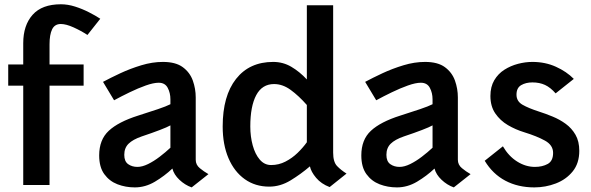

<svg xmlns="http://www.w3.org/2000/svg" viewBox="-20 -844 2698 876"><path d="M86 0V-453H17.5V-550H86V-647Q86 -728.5 128.8 -776.5Q171.5 -824.5 258 -824.5Q289.5 -824.5 322.5 -814Q355.5 -803.5 385.5 -788.2Q415.5 -773 437.5 -758.5L379 -684.5Q350 -703.5 315.8 -719Q281.5 -734.5 257.5 -734.5Q229.5 -734.5 217.8 -710.2Q206 -686 206 -642V-550H361.5V-453H206V0Z M595 11Q553 11 516 -3.2Q479 -17.5 455.8 -49.5Q432.5 -81.5 432.5 -135Q432.5 -206.5 476.2 -247.2Q520 -288 610 -316.5Q662 -333 700.5 -346Q739 -359 757.5 -368.5V-391Q757.5 -420 745.2 -443.2Q733 -466.5 704 -466.5Q680.5 -466.5 645.2 -454Q610 -441.5 571.8 -423Q533.5 -404.5 500.5 -386.5L450 -470.5Q483.5 -488.5 529 -509.8Q574.5 -531 624.8 -546.2Q675 -561.5 723.5 -561.5Q781.5 -561.5 814 -537.5Q846.5 -513.5 859.8 -476.2Q873 -439 873 -399.5V-115Q873 -92 891.5 -76.8Q910 -61.5 931 -49.5L854.5 11Q823.5 0 798.5 -23.8Q773.5 -47.5 766.5 -75Q730.5 -41 686.8 -15Q643 11 595 11ZM607 -82.5Q629 -82.5 655.5 -95.5Q682 -108.5 708.5 -128.8Q735 -149 757.5 -170V-272Q743.5 -264 709 -250.8Q674.5 -237.5 626.5 -221.5Q586 -207.5 566.5 -188.2Q547 -169 547 -137.5Q547 -107.5 564.8 -95Q582.5 -82.5 607 -82.5Z M1484 9.5Q1445.5 -5 1422.2 -32.8Q1399 -60.5 1394 -85Q1352.5 -49.5 1305.8 -21Q1259 7.5 1208.5 7.5Q1144.5 7.5 1096.8 -26.5Q1049 -60.5 1022.5 -122.2Q996 -184 996 -267Q996 -406.5 1057 -484Q1118 -561.5 1226.5 -561.5Q1271.5 -561.5 1309.2 -539.2Q1347 -517 1380 -481.5V-820H1500V-147.5Q1500 -105 1517.8 -86.5Q1535.5 -68 1561 -52ZM1217 -91Q1252 -91 1282.5 -106.8Q1313 -122.5 1337.8 -146.5Q1362.5 -170.5 1380 -195V-365Q1343 -407 1306.2 -433.8Q1269.5 -460.5 1230.5 -460.5Q1176 -460.5 1149 -409.8Q1122 -359 1122 -267Q1122 -221 1133 -180.8Q1144 -140.5 1165.2 -115.8Q1186.5 -91 1217 -91Z M1791 11Q1749 11 1712 -3.2Q1675 -17.5 1651.8 -49.5Q1628.5 -81.5 1628.5 -135Q1628.5 -206.5 1672.2 -247.2Q1716 -288 1806 -316.5Q1858 -333 1896.5 -346Q1935 -359 1953.5 -368.5V-391Q1953.5 -420 1941.2 -443.2Q1929 -466.5 1900 -466.5Q1876.5 -466.5 1841.2 -454Q1806 -441.5 1767.8 -423Q1729.5 -404.5 1696.5 -386.5L1646 -470.5Q1679.5 -488.5 1725 -509.8Q1770.5 -531 1820.8 -546.2Q1871 -561.5 1919.5 -561.5Q1977.5 -561.5 2010 -537.5Q2042.5 -513.5 2055.8 -476.2Q2069 -439 2069 -399.5V-115Q2069 -92 2087.5 -76.8Q2106 -61.5 2127 -49.5L2050.5 11Q2019.5 0 1994.5 -23.8Q1969.5 -47.5 1962.5 -75Q1926.5 -41 1882.8 -15Q1839 11 1791 11ZM1803 -82.5Q1825 -82.5 1851.5 -95.5Q1878 -108.5 1904.5 -128.8Q1931 -149 1953.5 -170V-272Q1939.5 -264 1905 -250.8Q1870.5 -237.5 1822.5 -221.5Q1782 -207.5 1762.5 -188.2Q1743 -169 1743 -137.5Q1743 -107.5 1760.8 -95Q1778.5 -82.5 1803 -82.5Z M2418 11Q2343.5 11 2285.8 -19.5Q2228 -50 2191.5 -110.5L2274.5 -176.5Q2300.5 -131.5 2339.5 -107Q2378.5 -82.5 2420.5 -82.5Q2454.5 -82.5 2479 -96Q2503.5 -109.5 2503.5 -146.5Q2503.5 -182 2466.2 -202.5Q2429 -223 2372 -240.5Q2332.5 -252.5 2297.2 -273.2Q2262 -294 2239.8 -326.5Q2217.5 -359 2217.5 -406Q2217.5 -448 2235 -477.8Q2252.5 -507.5 2281.2 -525.8Q2310 -544 2343.5 -552.8Q2377 -561.5 2409 -561.5Q2467.5 -561.5 2516.2 -539.5Q2565 -517.5 2598 -484L2515 -418Q2491.5 -445 2466.5 -456.5Q2441.5 -468 2409 -468Q2379 -468 2357.8 -455.5Q2336.5 -443 2336.5 -412Q2336.5 -382 2363.8 -366.2Q2391 -350.5 2439 -335Q2469 -325.5 2501.2 -312.2Q2533.5 -299 2561 -279Q2588.5 -259 2605.8 -229Q2623 -199 2623 -156Q2623 -99 2593 -62Q2563 -25 2516 -7Q2469 11 2418 11Z"/></svg>

Font: Junction SemiBold
Style: Regular
Weight: 600
Designer: Caroline Hadilaksono
Foundry: Caroline Hadilaksono, Tyler Finck, The League of Moveable Type
Version: Version 2.000; ttfautohint (v1.8.3)